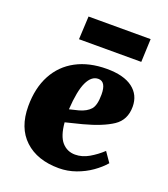

<svg xmlns="http://www.w3.org/2000/svg" viewBox="-139 -842 832 953"><g transform="rotate(20 277.5 -365.0)"><path d="M339 -531Q429 -531 476 -495.5Q523 -460 523 -398Q523 -328 470.5 -293Q418 -258 320 -232L232 -210Q238 -139 265.5 -108Q293 -77 335 -77Q372 -77 407.5 -97.5Q443 -118 474 -147L510 -95Q486 -67 450.5 -42Q415 -17 371.5 -1.5Q328 14 282 14Q168 14 101.5 -48Q35 -110 35 -224Q35 -320 72 -389Q109 -458 177.5 -494.5Q246 -531 339 -531ZM357 -402Q357 -470 316 -470Q280 -470 258 -423.5Q236 -377 230 -278L279 -290Q318 -301 337.5 -323Q357 -345 357 -402ZM164 -744H492L487 -622H158Z"/></g></svg>

Font: Literata 36pt ExtraBold
Style: Italic
Weight: 800
Italic angle: -2°
Designer: Latin by Veronika Burian and Jose Scaglione. Greek by Irene Vlachou. Cyrillic by Vera Evstafieva
Foundry: TypeTogether
Version: Version 3.002